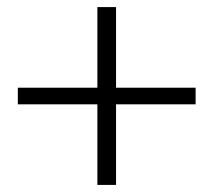

<svg xmlns="http://www.w3.org/2000/svg" viewBox="-20 -522 602 542"><path d="M30.3 -227.5V-274.4H254.9V-502H307.6V-274.4H532.2V-227.5H307.6V0H254.9V-227.5Z"/></svg>

Font: Theano Didot
Style: Regular
Weight: 400
Designer: Alexey Kryukov
Version: Version 2.0